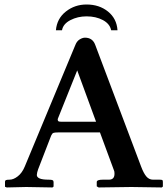

<svg xmlns="http://www.w3.org/2000/svg" viewBox="-20 -824 739 845"><path d="M226.1 -690.9Q230.5 -742.2 269.8 -773.2Q309.1 -804.2 360.8 -804.2Q417 -804.2 455.3 -773.2Q493.7 -742.2 497.1 -690.9H469.2Q463.4 -719.2 432.9 -735.6Q402.3 -752 360.8 -752Q321.8 -752 289.8 -735.4Q257.8 -718.8 252.9 -690.9ZM252.9 -288.1H402.8L319.8 -514.2L233.9 -299.8Q233.9 -292.5 237.1 -290.3Q240.2 -288.1 252.9 -288.1ZM147.9 -79.1Q142.6 -64.5 142.1 -54.4Q141.6 -44.4 154.1 -38.8Q166.5 -33.2 194.8 -33.2Q207 -33.2 211.4 -31Q215.8 -28.8 215.8 -22.9V-2.9L210.9 1Q119.1 -1 95.2 -1L9.8 1L2 -2V-22.9Q2 -29.8 6.6 -31.5Q11.2 -33.2 22 -33.2Q39.1 -33.2 58.1 -47.9Q77.1 -62.5 88.9 -90.8L312 -627Q318.4 -643.1 330.8 -650.6Q343.3 -658.2 354 -658.2Q387.2 -658.2 398.9 -627L601.1 -90.8Q612.3 -61 624.3 -47.1Q636.2 -33.2 653.8 -33.2H682.1Q692.9 -33.2 694.8 -31.2Q696.8 -29.3 696.8 -22.9V-2.9L691.9 1Q596.2 -1 558.1 -1L414.1 1L405.8 -3.9V-22.9Q405.8 -33.2 432.1 -33.2H459Q483.9 -33.2 483.9 -59.1Q483.9 -70.3 481.9 -73.2L419.9 -241.2H235.8Q220.2 -241.2 214.8 -239Q209.5 -236.8 205.1 -227.1Z"/></svg>

Font: Linux Libertine G
Style: Semibold
Weight: 600
Designer: Philipp H. Poll
Foundry: Philipp H. Poll
Version: Version 5.1.1